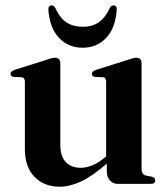

<svg xmlns="http://www.w3.org/2000/svg" viewBox="-20 -680 619 710"><path d="M72 -129V-377.5Q72 -393 59.5 -394.5L30.5 -395.5Q19 -397.5 19 -407Q19 -416 33.5 -421.5L149.5 -458Q172.5 -466.5 182.5 -466.5Q203 -466.5 203 -446V-146Q203 -102 223.2 -80.8Q243.5 -59.5 278.5 -59.5Q300 -59.5 323.5 -69.5Q347 -79.5 371 -100.5L372.5 -101.5V-377.5Q372.5 -393 360.5 -394.5L331.5 -395.5Q320 -397.5 320 -407Q320 -416 334.5 -421.5L450.5 -458Q473.5 -466.5 484 -466.5Q503.5 -466.5 503.5 -446V-56.5Q503.5 -35 519 -31L541.5 -26.5Q554 -22.5 554 -13Q554 0 537 0H416Q398 0 386.5 -12.8Q375 -25.5 375 -46V-75Q321 -28 279.2 -8.8Q237.5 10.5 200.5 10.5Q143.5 10.5 107.8 -25.8Q72 -62 72 -129ZM285.5 -581Q321.5 -581 345.5 -597.8Q369.5 -614.5 385.5 -649.5Q391 -660 399.5 -660Q413.5 -660 411.5 -642Q406.5 -575 372 -539.2Q337.5 -503.5 285.5 -503.5Q233.5 -503.5 199 -539.2Q164.5 -575 159 -642Q157.5 -660 171 -660Q179.5 -660 185 -649.5Q201.5 -613 226.2 -597Q251 -581 285.5 -581Z"/></svg>

Font: Fraunces 72pt S000 SemiBold
Style: Regular
Weight: 600
Version: Version 1.000; ttfautohint (v1.8.3)